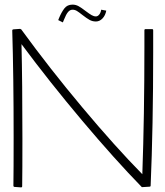

<svg xmlns="http://www.w3.org/2000/svg" viewBox="-20 -810 716 831"><path d="M643 -581Q643 -264 632 -6Q632 -4 630.5 -3Q629 -2 627 -2L594 0Q477 -120 335.5 -288Q194 -456 73 -619Q77 -455 77 -209Q77 -69 76 -4Q76 1 71 1L43 -1Q41 -1 39.5 -2.5Q38 -4 38 -6Q39 -73 39 -217Q39 -483 33 -678Q33 -680 34.5 -681.5Q36 -683 38 -683L66 -685Q69 -685 69 -684Q72 -684 74 -680Q194 -515 336 -345.5Q478 -176 596 -56Q605 -308 605 -606V-679Q605 -684 610 -684H638Q643 -684 643 -679ZM232 -723Q235 -729 236 -733Q246 -757 258.5 -773.5Q271 -790 294 -790Q308 -790 320.5 -783Q333 -776 351 -762Q367 -750 376.5 -744.5Q386 -739 395 -739Q403 -739 409.5 -747Q416 -755 418 -768L440 -764Q436 -743 423.5 -730Q411 -717 395 -717Q380 -717 367.5 -724Q355 -731 337 -745Q322 -757 313 -762.5Q304 -768 294 -768Q283 -768 274.5 -758Q266 -748 257 -725L252 -713Z"/></svg>

Font: Vibes
Style: Regular
Weight: 400
Designer: AbdElmomen Kadhim
Version: Version 1.100